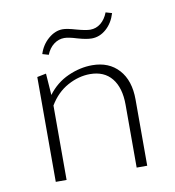

<svg xmlns="http://www.w3.org/2000/svg" viewBox="-72 -669 670 734"><g transform="rotate(-10 263.5 -302.5)"><path d="M441 -257V0H400V-244Q400 -310 370.5 -346.5Q341 -383 286 -383Q242 -383 199 -359.5Q156 -336 128 -289V0H86V-407L121 -414L127 -330Q159 -373 206 -394Q253 -415 300 -415Q365 -415 403 -373Q441 -331 441 -257ZM120 -490Q131 -525 157.5 -547.5Q184 -570 213 -570Q230 -570 264 -560Q300 -550 317 -550Q340 -550 358 -564.5Q376 -579 386 -605L410 -598Q399 -561 373.5 -538.5Q348 -516 317 -516Q296 -516 262 -526Q230 -536 213 -536Q191 -536 172.5 -522Q154 -508 144 -483Z"/></g></svg>

Font: Ysabeau Light
Style: Regular
Weight: 300
Designer: Christian Thalmann (Catharsis Fonts)
Version: Version 0.003